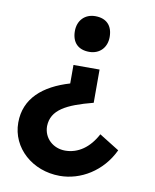

<svg xmlns="http://www.w3.org/2000/svg" viewBox="-82 -608 684 848"><g transform="rotate(10 260.0 -184.0)"><path d="M336 -167V-316H219V-233C101 -198 23 -132 23 -23C23 90 121 177 244 177C337 177 432 121 479 21L389 -35C356 28 306 63 248 63C195 63 151 25 151 -30C153 -103 217 -136 336 -167ZM199 -465C199 -414 227 -385 277 -385C324 -385 355 -418 355 -465C355 -516 327 -545 277 -545C230 -545 199 -512 199 -465Z"/></g></svg>

Font: Easer Grotesk Medium
Style: Regular
Weight: 500
Designer: Boardeaser, Bonnie Shaver-Troup, Thomas Jockin
Foundry: Lexend
Version: Version 1.001;Glyphs 3.1.2 (3151)